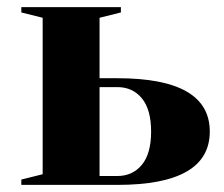

<svg xmlns="http://www.w3.org/2000/svg" viewBox="-20 -520 630 540"><path d="M260 -300H310Q570 -300 570 -150Q570 0 310 0H40V-15L100 -30V-470L40 -485V-500H320V-485L260 -470ZM310 -275H260V-25H310Q353 -25 379 -56.5Q405 -88 405 -150Q405 -212 379 -243.5Q353 -275 310 -275Z"/></svg>

Font: Yeseva One
Style: Regular
Weight: 400
Designer: Jovanny Lemonad
Foundry: Jovanny Lemonad
Version: Version 2.000